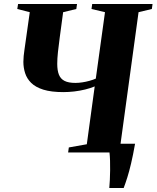

<svg xmlns="http://www.w3.org/2000/svg" viewBox="-20 -763 784 961"><path d="M527 178Q528.5 161 529.8 138Q531 115 531.2 89.8Q531.5 64.5 530.8 41.2Q530 18 528 0L495 -43.5H656Q646 13.5 636.2 54.8Q626.5 96 617.2 125.2Q608 154.5 599 178ZM321 0 324.5 -25 414.5 -41 454 -330.5Q432.5 -321.5 406 -315Q379.5 -308.5 351.5 -305.2Q323.5 -302 297 -302Q236.5 -302 197.2 -314.2Q158 -326.5 136.2 -348Q114.5 -369.5 105.8 -396.8Q97 -424 97 -453.5Q97 -468 98.5 -482.8Q100 -497.5 102 -511L129 -702L66.5 -718L70.5 -743H365.5L362 -718L296 -702L279 -575.5Q273.5 -535.5 270 -502.2Q266.5 -469 266.5 -443.5Q266.5 -410 275 -389Q283.5 -368 303.2 -358Q323 -348 357.5 -348Q373.5 -348 391.8 -350.8Q410 -353.5 428 -358.5Q446 -363.5 459.5 -369.5L505.5 -702L438 -718L441.5 -743H743.5L740 -718L673.5 -702L583 -41L646.5 -24.5L643 0Z"/></svg>

Font: Merriweather 120pt ExtraBold
Style: Italic
Weight: 800
Italic angle: -7.8°
Version: Version 2.101